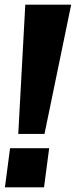

<svg xmlns="http://www.w3.org/2000/svg" viewBox="-20 -800 324 820"><path d="M170 -228H58L88 -780H284ZM168 0H1L23 -167H190Z"/></svg>

Font: Tanohe Sans
Style: Bold Italic
Weight: 700
Designer: Village Type and Design LLC & Cristiano Sobral
Foundry: Cooper Hewitt Smithsonian Design Museum
Version: Version 1.00;September 29, 2021;FontCreator 13.0.0.2655 64-b